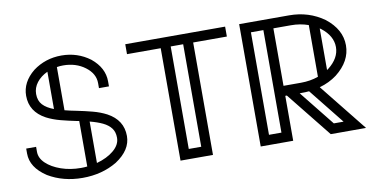

<svg xmlns="http://www.w3.org/2000/svg" viewBox="-68 -867 2067 1052"><g transform="rotate(-10 966.0 -340.5)"><path d="M316.9 0Q209 0 125.5 -49.8Q39.1 -106.4 39.1 -184.1V-211.9H94.2V-184.1Q94.2 -148.9 124.8 -119.9Q155.3 -90.8 206.1 -73Q256.8 -55.2 316.9 -55.2Q334.5 -55.2 351.6 -57.1V-310.1L336.4 -313Q293 -321.8 251 -332.8Q209 -343.8 174.3 -361.8Q88.9 -407.7 88.9 -496.6Q88.9 -572.3 158.2 -628.9Q227.5 -680.7 316.9 -680.7Q406.2 -680.7 475.6 -628.9Q544.9 -572.3 544.9 -496.6V-468.8H489.3V-496.6Q489.3 -549.8 438.7 -587.6Q388.2 -625.5 316.9 -625.5Q298.8 -625.5 282.2 -622.6V-382.3Q312 -374.5 347.7 -367.7Q391.1 -358.9 433.1 -347.9Q475.1 -336.9 509.8 -318.8Q594.7 -272.9 594.7 -184.1Q594.7 -106.4 508.3 -49.8Q424.8 0 316.9 0ZM226.6 -398.9V-606.4Q189 -588.9 166.7 -560.1Q144.5 -531.2 144.5 -496.6Q144.5 -459 165.8 -436.3Q187 -413.6 226.6 -398.9ZM407.2 -66.9Q465.8 -83 502.7 -114.3Q539.6 -145.5 539.6 -184.1Q539.6 -216.3 523.7 -237.3Q507.8 -258.3 478.5 -272.5Q449.2 -286.6 407.2 -297.4Z M1041 0H860.4V-625.5H672.9V-680.7H1228.5V-625.5H1041ZM985.4 -55.2V-625.5H916V-55.2Z M1431.6 -55.2V-625.5H1362.3V-55.2ZM1737.3 -349.6Q1741.2 -352.1 1745.1 -355Q1807.1 -403.8 1807.1 -465.3Q1807.1 -527.3 1745.1 -575.7Q1741.2 -578.6 1737.3 -581.1ZM1681.6 -609.4Q1636.7 -625.5 1584.5 -625.5H1487.3V-305.7H1584.5Q1636.7 -305.7 1681.6 -321.8ZM1777.3 -55.2 1620.1 -252Q1602.5 -250 1567.4 -250L1723.1 -55.2ZM1892.6 0H1696.3L1496.1 -250H1487.3V0H1306.6V-680.7H1584.5Q1693.8 -680.7 1778.3 -620.1Q1862.8 -553.7 1862.8 -465.3Q1862.8 -377 1778.3 -310.5Q1735.8 -278.8 1681.6 -263.7Z"/></g></svg>

Font: X Company
Style: Regular
Weight: 400
Designer: GGBotNet
Foundry: GGBotNet
Version: 0.90